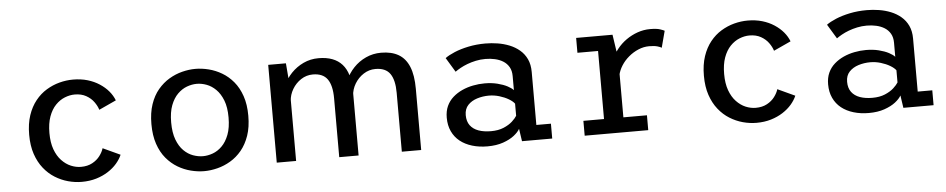

<svg xmlns="http://www.w3.org/2000/svg" viewBox="-35 -740 4821 978"><g transform="rotate(-5 2375.0 -250.5)"><path d="M351.5 11Q317 11 282 1.5Q247 -8 215.2 -27.8Q183.5 -47.5 158.8 -78.5Q134 -109.5 119.5 -152.2Q105 -195 105 -251Q105 -307.5 119.5 -350.5Q134 -393.5 158.8 -424.2Q183.5 -455 215.2 -474.2Q247 -493.5 282 -502.8Q317 -512 351.5 -512Q392 -512 425.8 -502Q459.5 -492 486.2 -474.5Q513 -457 531.8 -434.8Q550.5 -412.5 560 -387.5L472 -347Q466 -367 451.2 -387.5Q436.5 -408 412 -421.8Q387.5 -435.5 354 -435.5Q328.5 -435.5 302.8 -425.2Q277 -415 255.5 -392.8Q234 -370.5 221.2 -335.2Q208.5 -300 208.5 -251Q208.5 -202.5 221.2 -167.5Q234 -132.5 255.5 -109.8Q277 -87 302.8 -76.2Q328.5 -65.5 354 -65.5Q388 -65.5 412.2 -78.8Q436.5 -92 451.2 -111.8Q466 -131.5 471.5 -150.5L560 -109.5Q550.5 -87 532 -65.5Q513.5 -44 486.8 -26.8Q460 -9.5 426 0.8Q392 11 351.5 11Z M977.5 11Q944.5 11 909.8 2.2Q875 -6.5 843 -25.5Q811 -44.5 785.2 -75.2Q759.5 -106 744.8 -149.5Q730 -193 730 -251Q730 -308.5 744.8 -352Q759.5 -395.5 785.2 -426Q811 -456.5 843 -475.5Q875 -494.5 909.8 -503.2Q944.5 -512 977.5 -512Q1010.5 -512 1045.2 -503.2Q1080 -494.5 1112.2 -475.5Q1144.5 -456.5 1170 -426Q1195.5 -395.5 1210.5 -352Q1225.5 -308.5 1225.5 -251Q1225.5 -193 1210.5 -149.5Q1195.5 -106 1170 -75.2Q1144.5 -44.5 1112.2 -25.5Q1080 -6.5 1045.2 2.2Q1010.5 11 977.5 11ZM977.5 -65.5Q1002.5 -65.5 1028 -74.8Q1053.5 -84 1075.2 -105.5Q1097 -127 1110.8 -162.8Q1124.5 -198.5 1124.5 -251Q1124.5 -303 1110.8 -338.2Q1097 -373.5 1075.2 -395Q1053.5 -416.5 1028 -426Q1002.5 -435.5 977.5 -435.5Q953 -435.5 927.2 -426Q901.5 -416.5 879.8 -395Q858 -373.5 844.5 -338.2Q831 -303 831 -251Q831 -198.5 844.5 -162.8Q858 -127 879.8 -105.5Q901.5 -84 927.2 -74.8Q953 -65.5 977.5 -65.5Z M1988.5 0V-301.5Q1988.5 -366.5 1965.8 -399Q1943 -431.5 1891 -431.5Q1858 -431.5 1830.2 -413.5Q1802.5 -395.5 1785.2 -366.8Q1768 -338 1766.5 -306.5L1728.5 -314Q1728.5 -351 1743.8 -386.2Q1759 -421.5 1785.8 -449.8Q1812.5 -478 1848.8 -494.8Q1885 -511.5 1927 -511.5Q1980 -511.5 2015.8 -490.8Q2051.5 -470 2069.5 -426.2Q2087.5 -382.5 2087.5 -313V0ZM1349 0V-500H1439.5L1448 -397V0ZM1668.5 0V-301.5Q1668.5 -366.5 1645.5 -399Q1622.5 -431.5 1571 -431.5Q1538 -431.5 1510.5 -413.5Q1483 -395.5 1466 -366.8Q1449 -338 1447.5 -306.5L1409.5 -314Q1410 -351 1425 -386.2Q1440 -421.5 1467 -449.8Q1494 -478 1529.8 -494.8Q1565.5 -511.5 1607 -511.5Q1687 -511.5 1727.2 -466.5Q1767.5 -421.5 1767.5 -329V0Z M2426 11Q2383.5 11 2347.8 0.2Q2312 -10.5 2286 -31.2Q2260 -52 2245.8 -82.5Q2231.5 -113 2231.5 -152.5Q2231.5 -186 2243.2 -211.8Q2255 -237.5 2276 -256Q2297 -274.5 2323.5 -286.5Q2350 -298.5 2379.5 -304.2Q2409 -310 2438.5 -310Q2474.5 -310 2504.2 -302.5Q2534 -295 2554.8 -284Q2575.5 -273 2584.5 -262.5V-334.5Q2584.5 -362 2573.5 -381Q2562.5 -400 2544 -411.5Q2525.5 -423 2502.2 -428.2Q2479 -433.5 2453.5 -433.5Q2428 -433.5 2404.5 -428.5Q2381 -423.5 2360.5 -415.8Q2340 -408 2324 -399Q2308 -390 2297 -382L2252.5 -455.5Q2270.5 -469 2301.5 -482Q2332.5 -495 2373.2 -503.5Q2414 -512 2460.5 -512Q2491 -512 2522.5 -507Q2554 -502 2582.8 -490.5Q2611.5 -479 2634.2 -459.8Q2657 -440.5 2670 -412.8Q2683 -385 2683 -347V-76H2757.5V0H2603L2593.5 -64Q2584.5 -47.5 2562.5 -30.2Q2540.5 -13 2506 -1Q2471.5 11 2426 11ZM2450.5 -64.5Q2488 -64.5 2515.2 -76Q2542.5 -87.5 2559.8 -103.2Q2577 -119 2584.5 -131.5V-193.5Q2575.5 -206 2555.2 -218Q2535 -230 2508.5 -238Q2482 -246 2455 -246Q2423.5 -246 2394.8 -237Q2366 -228 2347.5 -208.5Q2329 -189 2329 -157Q2329 -125 2344.2 -104.5Q2359.5 -84 2386.8 -74.2Q2414 -64.5 2450.5 -64.5Z M2923.5 0V-76H3029V-424H2923.5V-500H3109.5L3128 -376.5V-76H3248.5V0ZM3126.5 -291 3086.5 -307Q3087.5 -339.5 3099.8 -369.8Q3112 -400 3132.5 -426Q3153 -452 3180 -471Q3207 -490 3238.2 -501Q3269.5 -512 3302.5 -512Q3336 -512 3353.2 -506.2Q3370.5 -500.5 3376 -497L3353.5 -412Q3348.5 -416 3332.5 -420.8Q3316.5 -425.5 3290 -425.5Q3262 -425.5 3234.8 -414Q3207.5 -402.5 3184.8 -383.2Q3162 -364 3146.8 -339.8Q3131.5 -315.5 3126.5 -291Z M3801.5 11Q3767 11 3732 1.5Q3697 -8 3665.2 -27.8Q3633.5 -47.5 3608.8 -78.5Q3584 -109.5 3569.5 -152.2Q3555 -195 3555 -251Q3555 -307.5 3569.5 -350.5Q3584 -393.5 3608.8 -424.2Q3633.5 -455 3665.2 -474.2Q3697 -493.5 3732 -502.8Q3767 -512 3801.5 -512Q3842 -512 3875.8 -502Q3909.5 -492 3936.2 -474.5Q3963 -457 3981.8 -434.8Q4000.5 -412.5 4010 -387.5L3922 -347Q3916 -367 3901.2 -387.5Q3886.5 -408 3862 -421.8Q3837.5 -435.5 3804 -435.5Q3778.5 -435.5 3752.8 -425.2Q3727 -415 3705.5 -392.8Q3684 -370.5 3671.2 -335.2Q3658.5 -300 3658.5 -251Q3658.5 -202.5 3671.2 -167.5Q3684 -132.5 3705.5 -109.8Q3727 -87 3752.8 -76.2Q3778.5 -65.5 3804 -65.5Q3838 -65.5 3862.2 -78.8Q3886.5 -92 3901.2 -111.8Q3916 -131.5 3921.5 -150.5L4010 -109.5Q4000.5 -87 3982 -65.5Q3963.5 -44 3936.8 -26.8Q3910 -9.5 3876 0.8Q3842 11 3801.5 11Z M4376 11Q4333.5 11 4297.8 0.2Q4262 -10.5 4236 -31.2Q4210 -52 4195.8 -82.5Q4181.5 -113 4181.5 -152.5Q4181.5 -186 4193.2 -211.8Q4205 -237.5 4226 -256Q4247 -274.5 4273.5 -286.5Q4300 -298.5 4329.5 -304.2Q4359 -310 4388.5 -310Q4424.5 -310 4454.2 -302.5Q4484 -295 4504.8 -284Q4525.5 -273 4534.5 -262.5V-334.5Q4534.5 -362 4523.5 -381Q4512.5 -400 4494 -411.5Q4475.5 -423 4452.2 -428.2Q4429 -433.5 4403.5 -433.5Q4378 -433.5 4354.5 -428.5Q4331 -423.5 4310.5 -415.8Q4290 -408 4274 -399Q4258 -390 4247 -382L4202.5 -455.5Q4220.5 -469 4251.5 -482Q4282.5 -495 4323.2 -503.5Q4364 -512 4410.5 -512Q4441 -512 4472.5 -507Q4504 -502 4532.8 -490.5Q4561.5 -479 4584.2 -459.8Q4607 -440.5 4620 -412.8Q4633 -385 4633 -347V-76H4707.5V0H4553L4543.5 -64Q4534.5 -47.5 4512.5 -30.2Q4490.5 -13 4456 -1Q4421.5 11 4376 11ZM4400.5 -64.5Q4438 -64.5 4465.2 -76Q4492.5 -87.5 4509.8 -103.2Q4527 -119 4534.5 -131.5V-193.5Q4525.5 -206 4505.2 -218Q4485 -230 4458.5 -238Q4432 -246 4405 -246Q4373.5 -246 4344.8 -237Q4316 -228 4297.5 -208.5Q4279 -189 4279 -157Q4279 -125 4294.2 -104.5Q4309.5 -84 4336.8 -74.2Q4364 -64.5 4400.5 -64.5Z"/></g></svg>

Font: Trispace Thin
Style: Regular
Weight: 400
Version: Version 1.210